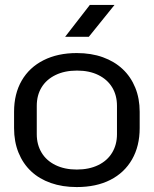

<svg xmlns="http://www.w3.org/2000/svg" viewBox="-20 -749 623 778"><path d="M291 9Q233 9 186 -7.5Q139 -24 106 -55Q73 -86 55 -130.5Q37 -175 37 -230V-296Q37 -369 68 -422.5Q99 -476 156.5 -505Q214 -534 291 -534Q350 -534 397 -517Q444 -500 477 -469Q510 -438 528 -394Q546 -350 546 -296V-230Q546 -157 515 -103Q484 -49 427 -20Q370 9 291 9ZM291 -62Q341 -62 378 -80Q415 -98 434.5 -130.5Q454 -163 454 -205V-320Q454 -363 434.5 -395Q415 -427 378.5 -445Q342 -463 292 -463Q242 -463 205 -445Q168 -427 148.5 -395Q129 -363 129 -320V-205Q129 -163 148.5 -130.5Q168 -98 205 -80Q242 -62 291 -62ZM244 -600 344 -729H444L340 -600Z"/></svg>

Font: Hubot Sans
Style: Regular
Weight: 400
Designer: Deni Anggara
Foundry: GitHub, Inc., Subsidiary of Microsoft Corporation
Version: Version 2.000